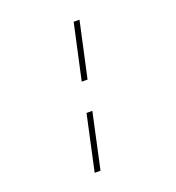

<svg xmlns="http://www.w3.org/2000/svg" viewBox="-136 -698 885 967"><g transform="rotate(-20 307.0 -214.5)"><path d="M398.4 -590.3 333.5 -293H302.2L367.2 -590.3ZM302.2 -136.7 237.8 160.6H206.5L271 -136.7Z"/></g></svg>

Font: Compagnon Light Italic
Style: Regular
Weight: 400
Italic angle: -12°
Designer: Valentin Papon
Foundry: Velvetyne Type Foundry
Version: Version 1.000;PS 001.000;hotconv 1.0.88;makeotf.lib2.5.64775